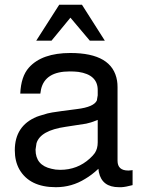

<svg xmlns="http://www.w3.org/2000/svg" viewBox="-20 -761 596 804"><path d="M535.2 -48.8V14.2Q505.9 22 488.8 22.9H487.8H478Q407.2 22.9 394 -40L392.1 -54.2Q363.8 -27.8 336.9 -12.2Q280.8 22.9 213.9 22.9Q104 22.9 61 -51.8Q42 -85.9 42 -131.8Q42 -233.9 133.8 -272L145 -275.9L179.2 -286.1Q188 -288.1 198.2 -290Q228 -294.9 301.8 -304.2Q375 -313 386.2 -341.8V-342.8V-344.2L389.2 -361.8V-383.8Q389.2 -448.2 308.1 -460Q291 -461.9 272 -461.9Q168.9 -461.9 151.9 -387.2Q149.9 -377.9 148.9 -369.1H64.9Q67.9 -440.9 101.1 -478Q155.8 -539.1 274.9 -539.1Q451.2 -539.1 470.2 -422.9Q472.2 -411.1 472.2 -396V-87.9Q472.2 -46.9 517.1 -46.9H519Q524.9 -46.9 529.8 -47.9H530.8ZM389.2 -165V-258.8L378.9 -254.9Q362.8 -248 340.8 -243.2L254.9 -230Q148.9 -214.8 132.8 -161.1L128.9 -134.8V-133.8Q128.9 -68.8 195.8 -54.2Q211.9 -49.8 231.9 -49.8Q304.2 -49.8 356 -97.2Q369.1 -108.9 377 -120.1Q389.2 -138.2 389.2 -165ZM228 -741.2H323.2L418.9 -590.8H356L274.9 -687L195.8 -590.8H131.8Z"/></svg>

Font: SolaimanLipiNormal
Style: Normal
Weight: 400
Designer: Solaiman Karim
Version: Version 1.6.1 ; ttfautohint (v1.5.65-e2d9)